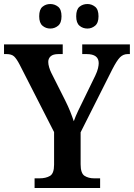

<svg xmlns="http://www.w3.org/2000/svg" viewBox="-21 -935 666 955"><path d="M151 0V-48H176Q207 -48 227.5 -60Q248 -72 248 -116V-278L77 -613Q62 -642 49.5 -654Q37 -666 11 -666H-1V-714H291V-666H270Q243 -666 231 -655Q219 -644 219 -627Q219 -615 223.5 -600Q228 -585 234 -573L303 -436Q318 -406 328 -381Q338 -356 346 -332Q354 -355 368 -384.5Q382 -414 398 -446L453 -559Q463 -580 466.5 -595.5Q470 -611 470 -621Q470 -666 410 -666H388V-714H625V-666H614Q592 -666 576 -650Q560 -634 537 -589L380 -277V-118Q380 -73 399.5 -60.5Q419 -48 447 -48H477V0ZM414 -793Q391 -793 374.5 -807Q358 -821 358 -854Q358 -888 374.5 -901.5Q391 -915 414 -915Q435 -915 452 -901.5Q469 -888 469 -854Q469 -821 452 -807Q435 -793 414 -793ZM229 -793Q207 -793 190.5 -807Q174 -821 174 -854Q174 -888 190.5 -901.5Q207 -915 229 -915Q251 -915 268 -901.5Q285 -888 285 -854Q285 -821 268 -807Q251 -793 229 -793Z"/></svg>

Font: Noto Serif Sinhala SemiCondensed SemiBold
Style: Regular
Weight: 600
Width: 4
Designer: Jelle Bosma - Monotype Design Team
Foundry: Monotype Imaging Inc.
Version: Version 2.007; ttfautohint (v1.8.4.7-5d5b)